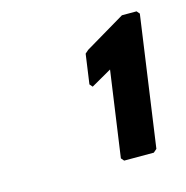

<svg xmlns="http://www.w3.org/2000/svg" viewBox="-61 -891 431 444"><g transform="rotate(-15 154.0 -669.0)"><path d="M153 -697 159 -690 208 -718 179 -513 185 -506H256L264 -513L308 -825L302 -832H267L171 -775L163 -768Z"/></g></svg>

Font: Hussar Woodtype
Style: BlkObl
Weight: 900
Foundry: Cannot Into Space Fonts
Version: Version 1.07